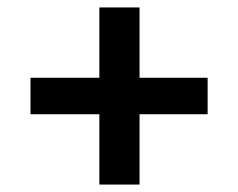

<svg xmlns="http://www.w3.org/2000/svg" viewBox="-20 -568 640 516"><path d="M247 -72H355V-261H538V-359H355V-548H247V-359H62V-261H247Z"/></svg>

Font: CommitMono
Style: 600Regular
Weight: 600
Monospace: yes
Designer: Eigil Nikolajsen
Foundry: Eigil Nikolajsen
Version: Version 1.143